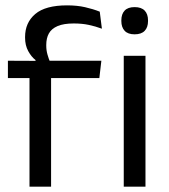

<svg xmlns="http://www.w3.org/2000/svg" viewBox="-20 -696 630 716"><path d="M230 -676Q267.5 -676 297.2 -669.2Q327 -662.5 352 -652.5L360 -589Q335.5 -598 310.8 -603.2Q286 -608.5 255 -608.5Q217.5 -608.5 194.8 -598.8Q172 -589 162.2 -571.2Q152.5 -553.5 152.5 -528.5V-526Q152.5 -508.5 157 -492.8Q161.5 -477 167 -464L112.5 -462V-472Q97 -484 85.2 -505.5Q73.5 -527 73.5 -555.5V-558Q73.5 -611.5 111.5 -643.8Q149.5 -676 230 -676ZM170.5 0H90V-444.5H170.5ZM350.5 -405H9.5V-469.5L121 -469L154 -469.5H358ZM522.5 0H441.5V-488H522.5ZM482 -568Q457 -568 444.8 -581.2Q432.5 -594.5 432.5 -617.5V-620Q432.5 -643.5 444.8 -656.5Q457 -669.5 482 -669.5Q507 -669.5 519.5 -656.5Q532 -643.5 532 -620V-617.5Q532 -594 519.5 -581Q507 -568 482 -568Z"/></svg>

Font: Anek Kannada
Style: Regular
Weight: 400
Version: Version 1.003